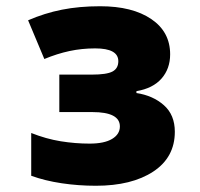

<svg xmlns="http://www.w3.org/2000/svg" viewBox="-20 -584 640 615"><path d="M287 11Q231 11 177.5 3Q124 -5 80 -21V-158Q128 -139 174.5 -131.5Q221 -124 267 -124Q314 -124 339 -139Q364 -154 364 -179Q364 -225 276 -225H170V-345H274Q322 -345 340.5 -355Q359 -365 359 -388Q359 -429 285 -429Q242 -429 202.5 -420.5Q163 -412 122 -395L70 -519Q123 -542 178.5 -553Q234 -564 301 -564Q404 -564 464.5 -523Q525 -482 525 -410Q525 -364 497.5 -332.5Q470 -301 417 -292V-286Q470 -278 505 -247Q540 -216 540 -162Q540 -80 471 -34.5Q402 11 287 11Z"/></svg>

Font: Noto Sans Mono Black
Style: Regular
Weight: 900
Designer: Monotype Design Team
Foundry: Monotype Imaging Inc.
Version: Version 2.014